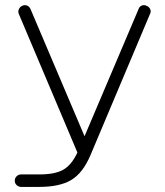

<svg xmlns="http://www.w3.org/2000/svg" viewBox="-20 -735 649 754"><path d="M63 -1Q53 -1 45.5 -8Q38 -15 38 -25Q38 -36 45.5 -43Q53 -50 63 -50H134Q196 -50 228.5 -68.5Q261 -87 284 -136L54 -680Q50 -689 54 -698.5Q58 -708 67 -712Q77 -717 86.5 -713Q96 -709 100 -699L312 -200L524 -699Q527 -709 536.5 -713Q546 -717 556 -712Q566 -708 570 -698.5Q574 -689 569 -680L335 -125Q305 -55 259.5 -28Q214 -1 134 -1Z"/></svg>

Font: Zen Kurenaido
Style: Regular
Weight: 400
Designer: Yoshimichi Ohira
Foundry: Positype
Version: Version 1.001